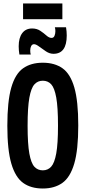

<svg xmlns="http://www.w3.org/2000/svg" viewBox="-20 -1069 489 1099"><path d="M225 10Q157 10 112.5 -22Q68 -54 45 -132Q22 -210 22 -349Q22 -489 44.5 -567.5Q67 -646 112 -678Q157 -710 225 -710Q293 -710 338 -678Q383 -646 405.5 -568Q428 -490 428 -351Q428 -211 405 -132.5Q382 -54 337 -22Q292 10 225 10ZM225 -94Q254 -94 273 -115Q292 -136 302 -191Q312 -246 312 -350Q312 -455 302 -510.5Q292 -566 273 -586.5Q254 -607 225 -607Q196 -607 177 -586Q158 -565 148 -509.5Q138 -454 138 -349Q138 -245 148 -190Q158 -135 177 -114.5Q196 -94 225 -94ZM91 -757Q89 -769 88 -781Q87 -793 87 -804Q87 -852 107 -879Q127 -906 164 -906Q191 -906 211 -892.5Q231 -879 246 -865.5Q261 -852 275 -852Q287 -852 292 -864Q297 -876 297 -891Q297 -903 294 -913H358Q360 -901 361 -889Q362 -877 362 -866Q362 -761 286 -761Q264 -761 243 -775Q222 -789 204 -802.5Q186 -816 175 -816Q164 -816 158.5 -805.5Q153 -795 153 -780Q153 -766 156 -757ZM112 -959V-1049H337V-959Z"/></svg>

Font: Georama Condensed SemiBold
Style: Regular
Weight: 600
Width: 3
Designer: Jean-Baptiste Levee
Foundry: Production Type
Version: Version 1.000